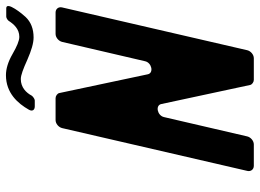

<svg xmlns="http://www.w3.org/2000/svg" viewBox="-134 -740 874 646"><g transform="rotate(-90 303.0 -417.0)"><path d="M357 0H430C442 0 454 -10 457 -22L601 -645C604 -657 596 -667 584 -667H512C500 -667 488 -657 485 -645L420 -366C415 -343 380 -336 376 -357L313 -654C312 -661 303 -667 296 -667H222C210 -667 198 -657 195 -645L51 -22C48 -10 56 0 68 0H140C152 0 164 -10 167 -22L232 -302C237 -325 272 -332 276 -311L340 -13C341 -6 350 0 357 0ZM502 -789C489 -789 470 -797 444 -812C418 -827 394 -834 373 -834C313 -834 278 -794 257 -757C250 -745 256 -737 268 -737H288C293 -737 301 -743 304 -747C314 -766 332 -784 360 -784C373 -784 394 -776 425 -762C457 -748 481 -741 500 -741C529 -741 552 -750 569 -768C577 -776 624 -833 598 -833H570C566 -833 559 -829 556 -825C545 -808 529 -789 502 -789Z"/></g></svg>

Font: DIN Rundschrift
Style: BreitKursiv
Weight: 400
Width: 7
Version: Version 1.027